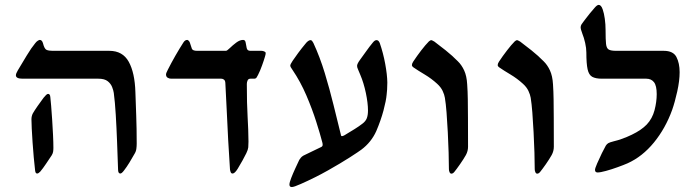

<svg xmlns="http://www.w3.org/2000/svg" viewBox="-20 -692 2874 790"><path d="M475.1 22Q465.8 22 465.8 5.4Q463.9 -49.3 461.7 -108.2Q459.5 -167 456.3 -220Q453.1 -272.9 448.2 -309.6Q446.8 -319.8 441.4 -333.7Q436 -347.7 423.1 -357.9Q410.2 -368.2 384.8 -368.2H72.8Q45.4 -368.2 45.4 -382.3Q45.4 -389.2 53.2 -402.3Q71.3 -432.6 90.3 -464.1Q109.4 -495.6 124.5 -513.7Q129.9 -521 135.5 -524.4Q141.1 -527.8 143.6 -527.8Q152.8 -527.8 156.7 -514.6Q162.6 -490.7 171.6 -486.8Q180.7 -482.9 196.3 -482.9H429.7Q484.9 -482.9 509.8 -437.7Q534.7 -392.6 537.1 -313Q538.6 -270 540.5 -216.6Q542.5 -163.1 542.5 -101.1Q542.5 -90.3 541 -79.3Q539.6 -68.4 532.7 -57.6Q524.4 -42.5 512.7 -23.4Q501 -4.4 490.7 8.8Q481 22 475.1 22ZM132.8 22Q128.4 22 126.7 18.1Q125 14.2 124.5 9.8Q121.6 -13.7 118.9 -44.4Q116.2 -75.2 114 -106.4Q111.8 -137.7 110.6 -163.1Q109.4 -188.5 109.4 -201.2Q109.4 -214.4 115.2 -225.6Q121.6 -236.8 135 -256.1Q148.4 -275.4 159.2 -289.6Q164.6 -296.4 169.4 -301Q174.3 -305.7 177.7 -305.7Q186 -305.7 187 -293Q188.5 -282.7 190.4 -257.3Q192.4 -231.9 194.6 -200Q196.8 -168 198.2 -136.7Q199.7 -105.5 199.7 -83.5Q199.7 -74.7 198.5 -67.6Q197.3 -60.5 192.9 -53.2Q182.1 -37.1 169.4 -18.1Q156.7 1 145.5 14.2Q138.2 22 132.8 22Z M937 22Q931.6 22 929.4 16.8Q927.2 11.7 926.3 5.4Q922.4 -52.2 918.9 -115.2Q915.5 -178.2 912.8 -239.3Q910.2 -300.3 907.2 -350.6Q906.7 -360.4 901.6 -364.3Q896.5 -368.2 890.6 -368.2H684.1Q676.3 -368.2 669.7 -372.3Q663.1 -376.5 663.1 -385.7Q663.1 -391.1 670.9 -405.8Q684.1 -432.1 701.4 -462.4Q718.8 -492.7 733.9 -516.1Q740.7 -527.8 750.5 -527.8Q752.9 -527.8 756.8 -523.9Q760.7 -520 761.7 -515.1Q766.1 -500 769.5 -491.5Q772.9 -482.9 791 -482.9H909.7Q914.1 -482.9 925.5 -494.1Q937 -505.4 951.9 -516.6Q966.8 -527.8 980.5 -527.8Q989.7 -527.8 991.2 -514.6Q992.7 -505.4 995.1 -494.1Q997.6 -482.9 1009.8 -482.9H1055.7Q1061 -482.9 1067.1 -480.5Q1073.2 -478 1073.2 -473.6Q1073.2 -467.8 1069.8 -457.5Q1066.4 -445.3 1058.3 -422.9Q1050.3 -400.4 1041.5 -383.3Q1038.6 -377 1035.4 -372.6Q1032.2 -368.2 1025.4 -368.2H1010.3Q1002 -368.2 998.8 -361.1Q995.6 -354 995.6 -346.7Q995.6 -265.1 998.8 -211.7Q1002 -158.2 1002.4 -109.4Q1002.4 -95.2 1001.5 -85.7Q1000.5 -76.2 993.7 -62Q987.3 -48.8 978 -32Q968.8 -15.1 958 2.4Q945.8 22 937 22Z M1180.7 77.6Q1170.9 77.6 1170.9 67.4Q1170.9 59.1 1178.2 40.3Q1185.5 21.5 1195.1 0.7Q1204.6 -20 1211.4 -34.2Q1213.9 -38.1 1217.8 -43Q1221.7 -47.9 1228.5 -51.8Q1237.3 -56.2 1256.6 -65.4Q1275.9 -74.7 1302.2 -87.4Q1307.6 -90.3 1307.6 -96.2Q1307.6 -101.1 1306.2 -106Q1297.4 -140.1 1281 -191.7Q1264.6 -243.2 1240.5 -299.6Q1216.3 -356 1183.6 -404.3Q1174.3 -417 1174.3 -421.9Q1174.3 -427.2 1184.1 -441.9Q1191.4 -453.1 1206.8 -473.9Q1222.2 -494.6 1235.4 -510.3Q1248 -526.9 1257.8 -526.9Q1261.7 -526.9 1264.4 -523.2Q1267.1 -519.5 1269.5 -515.1Q1296.4 -457 1316.4 -391.1Q1336.4 -325.2 1352.3 -260.3Q1368.2 -195.3 1382.3 -138.7Q1382.8 -131.8 1387.2 -131.8Q1390.6 -131.8 1397 -135.3Q1420.4 -149.4 1439 -160.9Q1457.5 -172.4 1471.2 -183.1Q1484.4 -192.9 1489.3 -205.6Q1494.1 -218.3 1494.1 -237.3Q1494.1 -267.6 1485.4 -309.3Q1476.6 -351.1 1462.4 -384.3Q1457.5 -397 1453.4 -405.8Q1449.2 -414.6 1449.2 -420.9Q1449.2 -429.2 1460.9 -445.3Q1473.6 -462.4 1486.8 -481.2Q1500 -500 1514.2 -517.1Q1522 -526.9 1529.3 -526.9Q1537.6 -526.9 1542.5 -515.1Q1556.6 -474.6 1564.9 -429.7Q1573.2 -384.8 1573.7 -352.5Q1573.7 -335.9 1572.8 -323.5Q1571.8 -311 1570.8 -302.2Q1568.8 -278.3 1557.9 -237.3Q1546.9 -196.3 1528.3 -152.8Q1507.8 -106.9 1466.8 -76.2Q1456.5 -68.4 1419.7 -44.7Q1382.8 -21 1330.1 8.8Q1277.3 38.6 1217.8 64.9Q1189.5 77.6 1180.7 77.6Z M1837.4 22.5Q1832.5 22.5 1829.8 16.6Q1827.1 10.7 1827.1 4.4Q1827.1 -23.9 1825.9 -64.2Q1824.7 -104.5 1822.5 -147.7Q1820.3 -190.9 1817.4 -228.5Q1814.5 -266.1 1810.5 -289.6Q1808.6 -302.2 1801.3 -317.9Q1793.9 -333.5 1778.8 -347.2Q1755.4 -368.7 1727.3 -385.5Q1699.2 -402.3 1683.6 -413.1Q1674.8 -418.5 1674.8 -424.3Q1674.8 -430.2 1680.2 -438.5Q1695.3 -461.4 1713.1 -484.6Q1731 -507.8 1744.6 -521.5Q1751 -526.9 1754.4 -526.9Q1756.8 -526.9 1767.1 -521Q1785.6 -507.3 1813.5 -485.1Q1841.3 -462.9 1863.8 -439.9Q1879.4 -424.8 1889.9 -402.1Q1900.4 -379.4 1902.3 -344.7Q1904.3 -315.9 1904.8 -283.9Q1905.3 -252 1905.5 -205.8Q1905.8 -159.7 1905.8 -88.4Q1905.8 -70.3 1897 -54.2Q1887.7 -37.6 1873 -16.6Q1858.4 4.4 1849.6 15.1Q1843.8 22.5 1837.4 22.5Z M2190.4 22.5Q2185.5 22.5 2182.9 16.6Q2180.2 10.7 2180.2 4.4Q2180.2 -23.9 2179 -64.2Q2177.7 -104.5 2175.5 -147.7Q2173.3 -190.9 2170.4 -228.5Q2167.5 -266.1 2163.6 -289.6Q2161.6 -302.2 2154.3 -317.9Q2147 -333.5 2131.8 -347.2Q2108.4 -368.7 2080.3 -385.5Q2052.2 -402.3 2036.6 -413.1Q2027.8 -418.5 2027.8 -424.3Q2027.8 -430.2 2033.2 -438.5Q2048.3 -461.4 2066.2 -484.6Q2084 -507.8 2097.7 -521.5Q2104 -526.9 2107.4 -526.9Q2109.9 -526.9 2120.1 -521Q2138.7 -507.3 2166.5 -485.1Q2194.3 -462.9 2216.8 -439.9Q2232.4 -424.8 2242.9 -402.1Q2253.4 -379.4 2255.4 -344.7Q2257.3 -315.9 2257.8 -283.9Q2258.3 -252 2258.5 -205.8Q2258.8 -159.7 2258.8 -88.4Q2258.8 -70.3 2250 -54.2Q2240.7 -37.6 2226.1 -16.6Q2211.4 4.4 2202.6 15.1Q2196.8 22.5 2190.4 22.5Z M2439 17.6Q2428.2 17.6 2428.2 6.8Q2428.2 1 2437 -19.5Q2445.8 -40 2456.5 -61.8Q2467.3 -83.5 2472.7 -92.8Q2477.1 -99.6 2482.9 -103Q2488.8 -106.4 2504.4 -110.4Q2540 -118.7 2579.6 -137.7Q2619.1 -156.7 2641.1 -179.7Q2664.1 -204.1 2673.1 -238.5Q2682.1 -272.9 2682.1 -304.7Q2682.1 -339.4 2670.9 -353.8Q2659.7 -368.2 2639.2 -368.2H2456.5Q2430.7 -368.2 2416.7 -376Q2402.8 -383.8 2397.7 -407Q2392.6 -430.2 2392.6 -476.1Q2392.6 -493.7 2387.7 -515.4Q2382.8 -537.1 2376 -553.7Q2369.1 -571.8 2369.1 -580.1Q2369.1 -585.4 2373 -592.3Q2376.5 -597.2 2385.7 -609.6Q2395 -622.1 2406.7 -636.5Q2418.5 -650.9 2427.2 -660.6Q2437 -671.9 2443.4 -671.9Q2453.6 -671.9 2460 -652.8Q2465.3 -637.7 2468.5 -614.7Q2471.7 -591.8 2471.7 -567.9Q2471.7 -529.3 2473.6 -511.2Q2475.6 -493.2 2484.9 -488Q2494.1 -482.9 2515.1 -482.9H2710.9Q2750 -482.9 2763.2 -457.5Q2776.4 -432.1 2776.4 -395Q2776.4 -359.9 2766.6 -315.7Q2756.8 -271.5 2745.6 -239.7Q2718.3 -164.1 2670.7 -105.7Q2623 -47.4 2562 -20Q2546.4 -13.2 2521.5 -4.2Q2496.6 4.9 2473.4 11.2Q2450.2 17.6 2439 17.6Z"/></svg>

Font: David Libre Medium
Style: Regular
Weight: 500
Designer: Ismar David, J. Victor Gaultney, Annie Olsen and Meir Sadan
Foundry: Monotype Imaging Inc. & SIL International
Version: Version 1.100; ttfautohint (v1.8.4.7-5d5b)